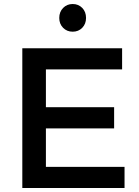

<svg xmlns="http://www.w3.org/2000/svg" viewBox="-20 -942 696 962"><path d="M91.8 0V-700.2H591.8V-594.2H210V-404.8H551.8V-298.8H210V-106H604V0ZM276.9 -852.1Q276.9 -882.3 296.1 -902.1Q315.4 -921.9 344.2 -921.9Q373 -921.9 392.1 -902.3Q411.1 -882.8 411.1 -852.1Q411.1 -822.3 392.1 -802.7Q373 -783.2 344.2 -783.2Q315.4 -783.2 296.1 -802.7Q276.9 -822.3 276.9 -852.1Z"/></svg>

Font: Trueno
Style: Rg
Weight: 400
Designer: Julieta Ulanovsky
Foundry: Julieta Ulanovsky
Version: Version 3.001b